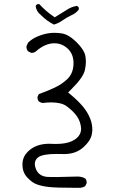

<svg xmlns="http://www.w3.org/2000/svg" viewBox="-20 -784 540 918"><path d="M159.2 -764.2Q153.3 -761.2 150.4 -755.4Q152.8 -730 176.8 -710.9Q205.1 -682.6 237.8 -666.5Q257.8 -671.9 274.4 -683.6Q295.9 -698.7 321.8 -711.4Q343.8 -720.7 356.9 -738.8V-747.1L353 -752.4Q351.1 -754.4 348.1 -755.9Q322.3 -752 300.8 -737.8Q274.4 -721.2 241.7 -701.2L234.9 -706.1Q198.7 -730.5 168 -764.2ZM350.6 60.1Q280.8 62.5 251.2 62.5Q221.7 62.5 209 62Q163.1 59.6 149.9 19Q146.5 8.8 146.5 0Q146.5 -20.5 163.6 -32.7Q186 -47.9 249.5 -47.9Q262.7 -47.9 272.5 -47.6Q282.2 -47.4 286.6 -47.4Q340.8 -47.4 376 -77.6Q414.6 -111.3 419.4 -144.5Q421.4 -155.3 421.4 -163.6Q421.4 -189.5 412.6 -213.4Q399.4 -248 375 -276.4Q349.1 -306.2 316.9 -332.5L305.7 -341.8Q319.8 -356 323.2 -359.4Q379.9 -416 386.2 -450.7Q390.6 -471.2 390.6 -488.3Q390.6 -513.7 384.3 -529.8Q374.5 -554.2 344.2 -584Q307.1 -620.1 273.9 -624.5Q238.3 -629.4 210.9 -624.8Q183.6 -620.1 157.7 -608.9Q133.3 -598.6 114.3 -580.1L106.9 -564Q106.4 -563 106.4 -561.5Q106.4 -548.3 113.8 -539.1L128.4 -531.7Q129.9 -531.2 131.8 -531.2Q133.8 -531.2 136.5 -531.7Q139.2 -532.2 141.6 -532.7Q147 -534.7 151.4 -538.1Q195.3 -577.1 240.2 -577.1Q274.4 -577.1 301.3 -553.7L305.7 -549.8Q331.5 -523.9 331.5 -482.4Q331.5 -433.6 301.3 -405.3Q274.9 -380.4 238.8 -363.8Q202.6 -347.2 165.5 -334L159.7 -321.8Q159.2 -320.3 159.2 -319.3Q159.2 -307.1 165.5 -299.3Q173.3 -293.5 183.6 -291.5Q206.5 -294.4 224.6 -294.4Q273.4 -294.4 298.3 -276.4Q331.1 -252.4 348.1 -227.5Q365.2 -202.6 367.7 -171.4Q367.7 -168.9 367.7 -167Q367.7 -144.5 350.6 -127.4Q328.1 -105 287.1 -98.6Q268.1 -95.7 244.6 -95.7L215.3 -96.7Q150.9 -96.7 112.8 -58.6Q88.9 -34.7 87.4 -2.4Q87.4 0.5 87.4 2.9Q87.4 39.6 109.4 63.5Q134.3 90.3 156.7 97.7Q180.7 106.4 214.1 110.1Q247.6 113.8 327.6 113.8Q345.2 113.8 365.2 113.8Q377.4 112.3 387.2 106.4L394 92.3Q394.5 90.8 394.5 89.8Q394.5 78.1 388.7 70.3Q373 60.1 350.6 60.1Z"/></svg>

Font: NaikaiFont
Style: ExtraLight
Weight: 200
Version: Version 1.89